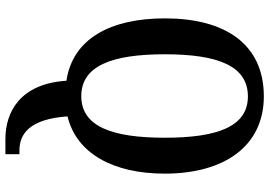

<svg xmlns="http://www.w3.org/2000/svg" viewBox="-163 -602 997 711"><g transform="rotate(90 335.5 -246.5)"><path d="M495 232H551V180H537C476 180 421 143 411 2C548 -31 623 -167 623 -358C623 -580 520 -725 337 -725C142 -725 48 -580 48 -359C48 -156 124 -17 279 6C290 177 394 232 495 232ZM336 -49C223 -49 181 -164 181 -358C181 -553 223 -666 337 -666C449 -666 490 -553 490 -358C490 -164 449 -49 336 -49Z"/></g></svg>

Font: Noto Serif Myanmar Condensed SemiBold
Style: Regular
Weight: 600
Width: 3
Designer: Ben Mitchell and the Monotype Design Team
Foundry: Monotype Imaging Inc.
Version: Version 2.106